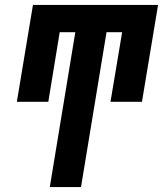

<svg xmlns="http://www.w3.org/2000/svg" viewBox="-20 -755 658 775"><path d="M181 0 284 -625H221L175 -344H48L113 -735H618L553 -344H426L473 -625H410L307 0Z"/></svg>

Font: Iosevka SS04 XBd Ex Obl
Style: Regular
Weight: 800
Width: 7
Italic angle: -9°
Monospace: yes
Designer: Belleve Invis
Foundry: Belleve Invis
Version: Version 19.0.0; ttfautohint (v1.8.4)